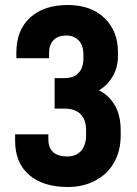

<svg xmlns="http://www.w3.org/2000/svg" viewBox="-20 -726 544 762"><path d="M95.2 -32.2Q40 -80.1 40 -167V-192.9H171.9V-172.9Q171.9 -139.6 190.9 -122.1Q210.9 -105 247.1 -105Q281.2 -105 301.8 -127Q321.8 -151.4 321.8 -189V-207Q321.8 -251 299.8 -272.9Q277.8 -294.9 236.8 -294.9H196.8V-416H235.8Q272.5 -416 291 -436Q311 -456.1 311 -494.1V-508.8Q311 -545.4 293 -564.9Q274.4 -585 243.2 -585Q209.5 -585 192.9 -566.9Q174.8 -548.8 174.8 -517.1V-495.1H44.9V-517.1Q44.9 -606 99.1 -655.8Q153.8 -706.1 248 -706.1Q341.3 -706.1 394 -654.8Q448.2 -603.5 448.2 -519V-503.9Q448.2 -456.5 425.8 -420.9Q407.7 -388.7 373 -367.2Q412.6 -347.7 435.1 -309.1Q459 -269 459 -208V-189Q459 -126 432.1 -80.1Q405.8 -33.7 356.9 -8.8Q310.1 16.1 249 16.1Q150.9 16.1 95.2 -32.2Z"/></svg>

Font: D-DIN-PRO ExtraBold
Style: Bold
Weight: 800
Designer: Charles Nix
Foundry: CyberFei
Version: Version 1.000;hotconv 1.0.109;makeotfexe 2.5.65596